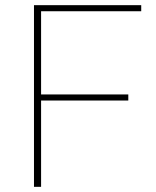

<svg xmlns="http://www.w3.org/2000/svg" viewBox="-20 -723 604 743"><path d="M139 -679.5V-357.5H476.5V-334H139V0H111.5V-703H526.5V-679.5Z"/></svg>

Font: Lato ExtraLight
Style: Regular
Weight: 275
Designer: Lukasz Dziedzic with Adam Twardoch and Botio Nikoltchev
Foundry: tyPoland Lukasz Dziedzic
Version: Version 2.015; 2015-08-06; http://www.latofonts.com/